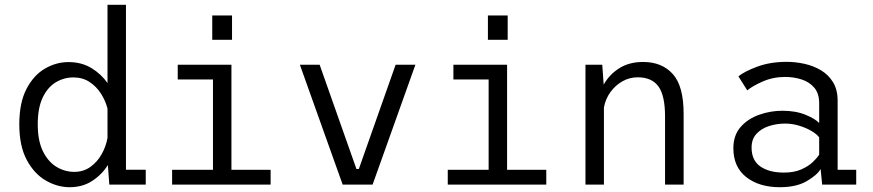

<svg xmlns="http://www.w3.org/2000/svg" viewBox="-20 -770 3640 801"><path d="M270.5 11Q219.5 11 171.2 -16.8Q123 -44.5 91.8 -102.5Q60.5 -160.5 60.5 -251Q60.5 -341.5 90.5 -399Q120.5 -456.5 167.5 -483.8Q214.5 -511 265.5 -511Q320.5 -511 361.8 -485.8Q403 -460.5 428.5 -423.5V-750H505.5V-62H588V0H436L430 -81.5Q406 -42.5 365.5 -15.8Q325 11 270.5 11ZM137.5 -251Q137.5 -183 159 -139.2Q180.5 -95.5 215.2 -74.2Q250 -53 290 -53Q328 -53 356.8 -73.5Q385.5 -94 403.8 -126.2Q422 -158.5 428.5 -194.5V-317Q420 -350 401 -379.8Q382 -409.5 353.2 -428.2Q324.5 -447 286.5 -447Q247 -447 213 -426.8Q179 -406.5 158.2 -363.2Q137.5 -320 137.5 -251Z M865.5 -705.5H948V-604H865.5ZM698 0V-61.5H868.5V-438.5H721.5V-500H945.5V-61.5H1109V0Z M1409.5 0 1231 -500H1313.5L1467 -65H1477L1630.5 -500H1713L1534.5 0Z M2015.5 -705.5H2098V-604H2015.5ZM1848 0V-61.5H2018.5V-438.5H1871.5V-500H2095.5V-61.5H2259V0Z M2422.5 0V-500H2492.5L2498.5 -417Q2521.5 -458.5 2563 -485Q2604.5 -511.5 2663 -511.5Q2741.5 -511.5 2786.8 -461.2Q2832 -411 2832 -295.5V0H2754.5V-284Q2754.5 -371.5 2726.8 -409.5Q2699 -447.5 2640.5 -447.5Q2606.5 -447.5 2577 -431Q2547.5 -414.5 2526.8 -386Q2506 -357.5 2499.5 -321.5V0Z M3233.5 11Q3147 11 3093.2 -31.2Q3039.5 -73.5 3039.5 -151.5Q3039.5 -206 3070 -240.5Q3100.5 -275 3147.8 -291.5Q3195 -308 3244 -308Q3300 -308 3341.5 -290.8Q3383 -273.5 3397.5 -256.5V-339Q3397.5 -380.5 3376.8 -404.5Q3356 -428.5 3323.5 -438.8Q3291 -449 3255.5 -449Q3205 -449 3161.5 -429.8Q3118 -410.5 3097.5 -393L3060.5 -451.5Q3086.5 -472.5 3140 -492.2Q3193.5 -512 3262 -512Q3298.5 -512 3336 -503.8Q3373.5 -495.5 3405 -476.8Q3436.5 -458 3455.5 -426.8Q3474.5 -395.5 3474.5 -349.5V-61.5H3552V0H3410L3403.5 -65Q3389.5 -40 3346 -14.5Q3302.5 11 3233.5 11ZM3250.5 -50Q3292.5 -50 3322.2 -63Q3352 -76 3370.5 -93.5Q3389 -111 3397.5 -125V-197Q3387.5 -210.5 3365 -223.8Q3342.5 -237 3313.5 -245.8Q3284.5 -254.5 3255.5 -254.5Q3220.5 -254.5 3188.5 -244.2Q3156.5 -234 3136 -211.8Q3115.5 -189.5 3115.5 -154.5Q3115.5 -101 3152.2 -75.5Q3189 -50 3250.5 -50Z"/></svg>

Font: Trispace Light
Style: Regular
Weight: 300
Designer: Tyler Finck
Foundry: Etcetera Type Company
Version: Version 1.210; ttfautohint (v1.8.3)